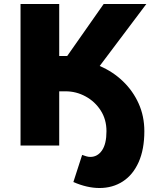

<svg xmlns="http://www.w3.org/2000/svg" viewBox="-20 -730 788 963"><path d="M479 213Q417 213 348 183L392 47Q403 51 413 54Q423 57 433 57Q469 57 491.5 24.5Q514 -8 514 -72Q514 -131 485 -176Q456 -221 409 -246.5Q362 -272 309 -272H277V0H83V-710H277V-449H317L500 -710H714L480 -399Q546 -371 596.5 -322.5Q647 -274 675.5 -210.5Q704 -147 704 -72Q704 19 675.5 83Q647 147 596 180Q545 213 479 213Z"/></svg>

Font: Raleway Black
Style: Regular
Weight: 900
Designer: Matt McInerney, Pablo Impallari, Rodrigo Fuenzalida
Foundry: Matt McInerney, Pablo Impallari, Rodrigo Fuenzalida
Version: Version 4.026